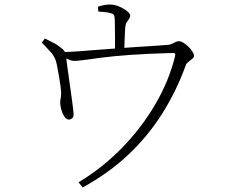

<svg xmlns="http://www.w3.org/2000/svg" viewBox="-20 -782 1040 848"><path d="M165 -594 178 -612Q197 -602 212 -595Q227 -588 240 -578Q259 -565 265 -555.5Q271 -546 272 -531Q272 -527 275.5 -501Q279 -475 284 -439.5Q289 -404 294 -369Q299 -334 302 -309Q305 -284 305 -280Q306 -267 300 -261Q294 -255 286 -254Q275 -253 266 -265Q257 -277 252 -294Q247 -311 246 -323Q245 -332 247.5 -344.5Q250 -357 250 -370Q250 -382 247.5 -399.5Q245 -417 242 -436.5Q239 -456 235.5 -473Q232 -490 230 -501Q224 -530 204.5 -551.5Q185 -573 165 -594ZM250 -535 249 -552Q277 -552 320.5 -555Q364 -558 413 -562Q462 -566 506 -569Q542 -572 583 -574.5Q624 -577 661.5 -579.5Q699 -582 723 -584Q732 -585 740 -589Q748 -593 755.5 -596.5Q763 -600 770 -600Q779 -600 790.5 -593Q802 -586 812.5 -575.5Q823 -565 830 -554Q837 -543 837 -536Q837 -529 829.5 -522.5Q822 -516 813 -509.5Q804 -503 801 -495Q759 -379 696 -279.5Q633 -180 546.5 -98.5Q460 -17 345 46L327 23Q431 -39 518 -128Q605 -217 666 -321.5Q727 -426 753 -533Q755 -543 753 -545.5Q751 -548 741 -548Q631 -545 555 -539.5Q479 -534 429.5 -527.5Q380 -521 351.5 -517Q323 -513 309 -513Q296 -513 283.5 -519Q271 -525 250 -535ZM414 -731 413 -753Q430 -758 442 -760Q454 -762 467 -762Q485 -762 505.5 -753.5Q526 -745 540.5 -733.5Q555 -722 555 -713Q555 -705 549.5 -698Q544 -691 539 -682.5Q534 -674 533 -659Q532 -644 531 -622.5Q530 -601 529.5 -580.5Q529 -560 529 -546H488Q488 -552 488 -571Q488 -590 488 -614.5Q488 -639 487.5 -661Q487 -683 487 -694Q486 -710 483.5 -715Q481 -720 469 -724Q460 -727 444.5 -728.5Q429 -730 414 -731Z"/></svg>

Font: Noto Serif TC
Style: Regular
Weight: 200
Designer: Ryoko NISHIZUKA 西塚涼子 (kana & ideographs); Frank Grießhammer (Latin, Greek & Cyrillic); Wenlong ZHANG 张文龙 (bopomofo); San
Foundry: Adobe
Version: Version 2.001;hotconv 1.1.0;makeotfexe 2.6.0